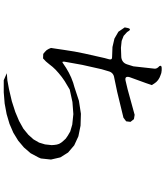

<svg xmlns="http://www.w3.org/2000/svg" viewBox="52 -914 895 1040"><g transform="rotate(90 500.0 -394.5)"><path d="M477.5 -581.1 402.3 -565.4Q373 -561.5 366.2 -533.2L355.5 -497.1L332 -392.6L322.3 -338.9L314.5 -294.9Q312.5 -278.3 325.2 -289.1L348.6 -304.7L374 -319.3L400.4 -332L428.7 -342.8L452.1 -349.6L526.4 -374L596.7 -384.8L661.1 -382.8L718.8 -371.1L767.6 -348.6L806.6 -315.4L833 -273.4L844.7 -222.7L838.9 -168L833 -154.3L810.5 -112.3L779.3 -76.2L742.2 -44.9L699.2 -18.6L651.4 2L598.6 17.6L541 28.3L480.5 33.2H415L377 16.6L415 13.7L462.9 4.9L529.3 -10.7L586.9 -29.3L635.7 -49.8L677.7 -73.2L710 -99.6L735.4 -127.9L752.9 -158.2L762.7 -190.4L766.6 -226.6L765.6 -240.2L763.7 -253.9L759.8 -266.6L752.9 -278.3L743.2 -290L731.4 -302.7L715.8 -313.5L692.4 -327.1L655.3 -337.9L598.6 -343.8L533.2 -338.9L465.8 -324.2L419.9 -296.9L397.5 -281.2L377 -264.6L358.4 -248L342.8 -231.4L328.1 -212.9L313.5 -195.3L296.9 -179.7L272.5 -180.7L261.7 -189.5L252 -199.2L245.1 -210.9L240.2 -222.7L243.2 -242.2L251 -294.9L259.8 -350.6L270.5 -404.3L294.9 -512.7L301.8 -538.1Q305.7 -554.7 288.1 -553.7L235.4 -555.7L189.5 -566.4L152.3 -587.9L128.9 -622.1L131.8 -636.7Q137.7 -665 154.3 -634.8L174.8 -616.2L202.1 -605.5L239.3 -601.6L291 -603.5Q320.3 -607.4 329.1 -634.8L339.8 -668.9L352.5 -784.2Q353.5 -796.9 338.9 -809.6Q332 -821.3 347.7 -822.3H361.3L376 -820.3L389.6 -815.4L401.4 -810.5L414.1 -802.7L424.8 -793L433.6 -781.2L441.4 -768.6L430.7 -737.3L398.4 -648.4Q390.6 -620.1 418.9 -627L463.9 -637.7L602.5 -675.8L626 -671.9L640.6 -653.3L637.7 -629.9L618.2 -615.2Z"/></g></svg>

Font: B2 Hana
Style: Regular
Weight: 500
Version: 2020-08-05; (max)